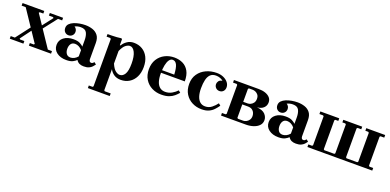

<svg xmlns="http://www.w3.org/2000/svg" viewBox="-3 -1337 4943 2435"><g transform="rotate(20 2468.0 -120.0)"><path d="M272 0V-35H325L335 -45L67 -445H12V-480H305V-445H257L247 -435L515 -35H571V0ZM14 0V-35H70L236 -252H285L131 -45L141 -35H198V0ZM304 -252 446 -435 436 -445H380V-480H559V-445H503L353 -252Z M1014 10Q980 10 955.5 -1Q931 -12 913 -40V-305Q913 -368 892.5 -406.5Q872 -445 812 -445Q790 -445 771 -440.5Q752 -436 733 -427Q749 -417 758.5 -401Q768 -385 768 -365Q768 -335 748 -315Q728 -295 698 -295Q668 -295 648 -315.5Q628 -336 628 -370Q628 -402 649.5 -424.5Q671 -447 706 -461.5Q741 -476 781.5 -483Q822 -490 859 -490Q910 -490 955.5 -475Q1001 -460 1029.5 -423.5Q1058 -387 1058 -320V-104Q1058 -90 1065 -77.5Q1072 -65 1088 -65Q1099 -65 1108.5 -71.5Q1118 -78 1126 -88L1153 -65Q1141 -48 1124.5 -30.5Q1108 -13 1082 -1.5Q1056 10 1014 10ZM778 10Q699 10 648.5 -28Q598 -66 598 -130Q598 -193 648 -231.5Q698 -270 778 -270Q834 -270 865.5 -253.5Q897 -237 913 -220V-172Q892 -197 867 -209.5Q842 -222 817 -222Q780 -222 761.5 -196.5Q743 -171 743 -130Q743 -90 761.5 -64Q780 -38 817 -38Q842 -38 867 -50.5Q892 -63 913 -88V-40Q897 -23 865.5 -6.5Q834 10 778 10Z M1513 -490Q1578 -490 1628 -460Q1678 -430 1706 -374.5Q1734 -319 1734 -242Q1734 -165 1706 -108.5Q1678 -52 1628 -21Q1578 10 1513 10Q1458 10 1420.5 -15.5Q1383 -41 1364 -80V205L1374 215H1454V250H1159V215H1209L1219 205V-434L1209 -444H1159V-479Q1185 -479 1218 -479.5Q1251 -480 1284.5 -482.5Q1318 -485 1344 -489L1354 -479V-400H1364Q1383 -435 1422 -462.5Q1461 -490 1513 -490ZM1479 -45Q1521 -45 1547.5 -88.5Q1574 -132 1574 -230Q1574 -328 1547.5 -381.5Q1521 -435 1479 -435Q1453 -435 1422.5 -412Q1392 -389 1364 -325V-155Q1392 -91 1422.5 -68Q1453 -45 1479 -45Z M2059 10Q1990 10 1932 -19.5Q1874 -49 1839 -105Q1804 -161 1804 -240Q1804 -319 1839 -375Q1874 -431 1932 -460.5Q1990 -490 2059 -490Q2124 -490 2175 -465Q2226 -440 2255.5 -387Q2285 -334 2285 -250H1929V-285H2130Q2126 -372 2106.5 -413.5Q2087 -455 2049 -455Q2022 -455 2003 -428.5Q1984 -402 1974 -353.5Q1964 -305 1964 -240Q1964 -176 1978.5 -131.5Q1993 -87 2022 -63.5Q2051 -40 2095 -40Q2145 -40 2185.5 -64Q2226 -88 2253 -117L2280 -94Q2259 -69 2231.5 -45Q2204 -21 2163 -5.5Q2122 10 2059 10Z M2603 10Q2534 10 2476 -19.5Q2418 -49 2383 -105Q2348 -161 2348 -240Q2348 -319 2387 -375Q2426 -431 2490.5 -460.5Q2555 -490 2631 -490Q2683 -490 2723 -472Q2763 -454 2786 -424.5Q2809 -395 2809 -360Q2809 -326 2789 -305.5Q2769 -285 2739 -285Q2709 -285 2689 -305Q2669 -325 2669 -355Q2669 -374 2682.5 -394.5Q2696 -415 2731 -420Q2717 -435 2690 -445Q2663 -455 2634 -455Q2586 -455 2558.5 -428.5Q2531 -402 2519.5 -353.5Q2508 -305 2508 -240Q2508 -176 2522.5 -131.5Q2537 -87 2565 -63.5Q2593 -40 2634 -40Q2684 -40 2722 -70Q2760 -100 2787 -137L2814 -114Q2793 -84 2767 -55.5Q2741 -27 2702 -8.5Q2663 10 2603 10Z M3258 -254Q3336 -248 3369.5 -212Q3403 -176 3403 -132Q3403 -89 3374.5 -59.5Q3346 -30 3300 -15Q3254 0 3202 0H2865V-35H2915L2925 -45V-435L2915 -445H2865V-480H3200Q3250 -480 3289.5 -466.5Q3329 -453 3352.5 -427Q3376 -401 3376 -362Q3376 -318 3345 -288.5Q3314 -259 3258 -254ZM3070 -435V-260H3130Q3148 -260 3169 -269.5Q3190 -279 3205.5 -300Q3221 -321 3221 -355Q3221 -387 3206.5 -406.5Q3192 -426 3171 -435.5Q3150 -445 3130 -445H3080ZM3152 -35Q3171 -35 3192 -45.5Q3213 -56 3228 -77Q3243 -98 3243 -130Q3243 -150 3234.5 -172Q3226 -194 3204.5 -209.5Q3183 -225 3143 -225H3070V-45L3080 -35Z M3877 10Q3843 10 3818.5 -1Q3794 -12 3776 -40V-305Q3776 -368 3755.5 -406.5Q3735 -445 3675 -445Q3653 -445 3634 -440.5Q3615 -436 3596 -427Q3612 -417 3621.5 -401Q3631 -385 3631 -365Q3631 -335 3611 -315Q3591 -295 3561 -295Q3531 -295 3511 -315.5Q3491 -336 3491 -370Q3491 -402 3512.5 -424.5Q3534 -447 3569 -461.5Q3604 -476 3644.5 -483Q3685 -490 3722 -490Q3773 -490 3818.5 -475Q3864 -460 3892.5 -423.5Q3921 -387 3921 -320V-104Q3921 -90 3928 -77.5Q3935 -65 3951 -65Q3962 -65 3971.5 -71.5Q3981 -78 3989 -88L4016 -65Q4004 -48 3987.5 -30.5Q3971 -13 3945 -1.5Q3919 10 3877 10ZM3641 10Q3562 10 3511.5 -28Q3461 -66 3461 -130Q3461 -193 3511 -231.5Q3561 -270 3641 -270Q3697 -270 3728.5 -253.5Q3760 -237 3776 -220V-172Q3755 -197 3730 -209.5Q3705 -222 3680 -222Q3643 -222 3624.5 -196.5Q3606 -171 3606 -130Q3606 -90 3624.5 -64Q3643 -38 3680 -38Q3705 -38 3730 -50.5Q3755 -63 3776 -88V-40Q3760 -23 3728.5 -6.5Q3697 10 3641 10Z M4856 -445 4846 -435V-45L4856 -35H4906V0H4031V-35H4081L4091 -45V-435L4081 -445H4031V-480H4286V-445H4246L4236 -435V-45L4246 -35H4381L4391 -45V-435L4381 -445H4341V-480H4596V-445H4546L4536 -435V-45L4546 -35H4691L4701 -45V-435L4691 -445H4651V-480H4906V-445Z"/></g></svg>

Font: Brygada 1918
Style: Bold
Weight: 700
Designer: Mateusz Machalski | Borys Kosmynka | Przemek Hoffer
Foundry: NIEPODLEGLA 2018
Version: Version 3.006